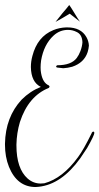

<svg xmlns="http://www.w3.org/2000/svg" viewBox="-20 -664 399 771"><path d="M354 -136Q358 -135 359 -131Q359 -121 330 -70Q316 -48 302 -28Q227 76 136 86Q129 87 123 87Q49 87 16 6Q0 -34 0 -83Q0 -85 0 -87Q2 -194 67 -264Q101 -298 144 -315Q105 -334 104 -395Q104 -417 110 -439Q130 -517 194 -543Q218 -553 246 -554Q248 -554 250 -554Q305 -554 327 -515Q336 -499 337 -481Q336 -468 332 -455Q318 -412 270 -396Q252 -391 234 -390Q221 -391 208 -393Q206 -395 205 -397Q207 -401 210 -402Q266 -402 288 -431Q297 -443 303 -459Q310 -478 311 -494Q310 -526 287 -536Q271 -544 253 -544Q220 -544 195 -521Q156 -485 145 -421Q143 -406 143 -393Q143 -380 145 -370Q152 -331 176 -321Q179 -318 179 -316Q178 -313 176 -311Q94 -278 60 -174Q47 -130 46 -84Q46 -82 46 -80Q46 13 91 53Q114 73 143 73Q151 73 158 72Q232 52 294 -34Q315 -62 348 -129Q349 -131 349 -132Q352 -135 354 -136ZM258 -644Q266 -633 279.5 -610.5Q293 -588 301 -577L260 -609Q252 -604 231.5 -592Q211 -580 203 -576Q211 -587 230 -610Q250 -633 258 -644Z"/></svg>

Font: Maria
Style: Christmas
Weight: 400
Designer: Muhammad Yoni
Version: Version 001.000